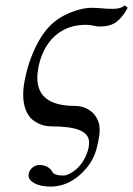

<svg xmlns="http://www.w3.org/2000/svg" viewBox="-20 -462 493 711"><path d="M170.9 5.9Q151.4 5.9 134 0Q116.7 -5.9 100.8 -18.3Q85 -30.8 75.4 -54.9Q65.9 -79.1 65.9 -111.8Q65.9 -144.5 76.2 -186Q90.8 -250 122.1 -307.4Q153.3 -364.7 200.2 -395Q229 -412.6 261.5 -422.9Q293.9 -433.1 316.9 -433.1Q336.9 -433.1 356.9 -431.2Q377 -429.2 397 -429.2Q428.2 -429.2 441.9 -441.9L453.1 -433.1Q432.6 -396 409.9 -379.9Q387.2 -363.8 350.1 -363.8Q340.8 -363.8 326.4 -366.9Q312 -370.1 297.9 -370.1Q231.4 -370.1 186 -331.1Q140.6 -292 124 -221.2Q118.2 -194.3 118.2 -173.8Q118.2 -69.8 257.8 -69.8Q282.2 -69.8 302.2 -59.3Q322.3 -48.8 333 -33.2Q349.1 -10.7 349.1 20Q349.1 43 338.9 83Q325.7 141.1 276.4 185.1Q227.1 229 167 229Q130.9 229 108.4 217Q85.9 205.1 85.9 188V182.1Q89.4 166.5 101.3 157.7Q113.3 148.9 126 148.9Q143.1 148.9 155.8 156.2Q168.5 163.6 173.8 174.8Q181.2 188 215.8 188Q224.6 188 237.3 181.6Q250 175.3 263.7 163.6Q277.3 151.9 289.8 131.1Q302.2 110.4 308.1 85Q310.1 71.3 310.1 66.9Q310.1 34.7 275.4 20.3Q240.7 5.9 170.9 5.9Z"/></svg>

Font: Linux Libertine G
Style: Italic
Weight: 400
Italic angle: -12°
Designer: Philipp H. Poll
Foundry: Philipp H. Poll
Version: Version 5.1.3